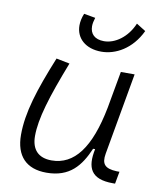

<svg xmlns="http://www.w3.org/2000/svg" viewBox="-85 -825 757 904"><g transform="rotate(10 293.0 -373.0)"><path d="M198.2 10.3C309.6 10.3 358.9 -53.2 395.5 -138.7H405.3C385.7 -47.4 410.2 4.9 514.6 4.9H525.9L536.6 -53.7H523.4C466.3 -56.2 449.2 -75.7 458 -126.5L527.3 -517.6H461.4L429.7 -341.3C391.6 -144 320.3 -50.8 211.9 -50.8C149.4 -50.8 115.7 -85.4 115.7 -150.9C115.7 -232.9 148.9 -341.8 216.3 -514.6L152.3 -527.3C86.4 -365.2 49.8 -251 49.8 -145C49.8 -43.9 101.6 10.3 198.2 10.3ZM354 -595.7C420.9 -595.7 497.6 -635.7 541 -727.1L496.6 -754.9C467.3 -685.5 409.7 -646.5 357.9 -646.5C312.5 -646.5 290.5 -670.4 290.5 -706.5C290.5 -718.8 293.5 -732.4 298.3 -747.6L243.7 -757.3C235.4 -737.3 231.4 -717.8 231.4 -699.7C231.4 -639.2 277.8 -595.7 354 -595.7Z"/></g></svg>

Font: Cascadia Code NF Light
Style: Italic
Weight: 300
Italic angle: -10°
Monospace: yes
Designer: Aaron Bell
Foundry: Saja Typeworks
Version: Version 2404.023